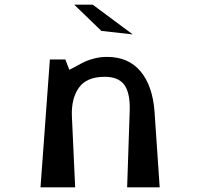

<svg xmlns="http://www.w3.org/2000/svg" viewBox="-20 -800 855 820"><path d="M413 -668 297 -780H376L547 -653ZM640 -323 662 0H523L534 -329Q536 -403 511 -437.5Q486 -472 427 -472Q350 -472 317 -425.5Q284 -379 287 -304L301 0H153L193 -546H259L276 -502Q287 -507 309.5 -519.5Q332 -532 346.5 -538.5Q361 -545 385.5 -551Q410 -557 437 -557Q529 -557 580.5 -495Q632 -433 640 -323Z"/></svg>

Font: OpenDyslexic
Style: Regular
Weight: 400
Designer: Abbie Gonzalez
Version: Version 0.920;hotconv 1.0.109;makeotfexe 2.5.65596